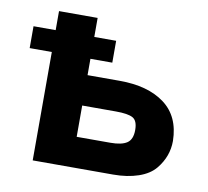

<svg xmlns="http://www.w3.org/2000/svg" viewBox="-65 -612 742 684"><g transform="rotate(10 305.5 -270.0)"><path d="M436 -169.9Q436 -203.6 418.2 -213.4Q400.4 -223.1 356.9 -223.1H234.9V-109.9H356.9Q397.5 -109.9 416.7 -122.8Q436 -135.7 436 -169.9ZM351.1 -333Q453.6 -333 513.7 -288.3Q573.7 -243.7 575.2 -154.8Q575.2 -98.6 538.1 -53.2Q517.1 -27.3 477.3 -13.7Q437.5 0 386.2 0H95.2V-392.1H15.1V-471.2H95.2V-540H234.9V-471.2H314V-392.1H234.9V-333Z"/></g></svg>

Font: Miedinger*
Style: Bold
Weight: 700
Version: Version 001.000